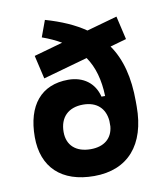

<svg xmlns="http://www.w3.org/2000/svg" viewBox="-84 -808 754 887"><g transform="rotate(-10 293.0 -365.0)"><path d="M286.6 9.8C445.3 9.8 535.2 -93.3 535.2 -272.9V-296.4C535.2 -408.2 512.7 -497.1 464.4 -566.4L540.5 -587.9L515.1 -697.8L372.1 -657.7C322.8 -691.9 261.2 -718.8 187 -740.2L158.7 -663.1C191.9 -651.4 221.2 -637.7 247.1 -622.6L111.8 -584.5L137.2 -474.6L346.2 -533.2C380.4 -483.4 397.5 -421.9 399.9 -345.7H382.8C366.7 -411.6 314.9 -449.2 244.6 -449.2C118.2 -449.2 46.9 -364.3 46.9 -214.8C46.9 -72.8 133.8 9.8 286.6 9.8ZM292.5 -115.2C223.1 -115.2 182.1 -152.3 182.1 -214.8C182.1 -283.7 223.1 -324.2 292.5 -324.2C355.5 -324.2 394.5 -289.1 399.4 -229V-203.1C394 -147.5 355 -115.2 292.5 -115.2Z"/></g></svg>

Font: CaskaydiaCove Nerd Font
Style: Bold
Weight: 700
Designer: Aaron Bell
Foundry: Saja Typeworks
Version: Version 2111.1;Nerd Fonts 2.3.0